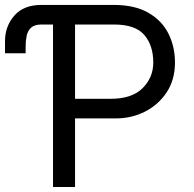

<svg xmlns="http://www.w3.org/2000/svg" viewBox="-20 -747 776 767"><path d="M444.6 -274.1H279.8V0H191.8V-649.1H146.3Q117.9 -649.1 104.2 -636.5Q90.6 -623.9 86.5 -603.9Q82.4 -583.8 82.4 -561.1V-534.1H0V-582.4Q0 -642 37.3 -684.7Q74.6 -727.3 144.9 -727.3H434.7Q518.5 -727.3 572.6 -696Q626.8 -664.8 652.9 -612.6Q679 -560.4 679 -497.2Q679 -428.3 645.8 -378.2Q612.6 -328.1 559.1 -301.1Q505.7 -274.1 444.6 -274.1ZM279.8 -649.1V-352.3H421.9Q507.1 -352.3 549.7 -394.9Q592.3 -437.5 592.3 -497.2Q592.3 -565.3 556.6 -607.2Q521 -649.1 434.7 -649.1Z"/></svg>

Font: Inter UI
Style: Regular
Weight: 400
Designer: Rasmus Andersson
Foundry: rsms
Version: Version 2.2